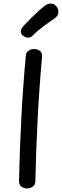

<svg xmlns="http://www.w3.org/2000/svg" viewBox="-20 -1044 349 1081"><path d="M125 -727Q126 -748 140 -758Q154 -768 171 -768Q190 -768 204 -758Q218 -748 217 -726Q201 -551 192 -375.5Q183 -200 179 -24Q179 -3 164.5 7Q150 17 133 17Q115 17 101 7Q87 -3 87 -25Q91 -200 100 -376Q109 -552 125 -727ZM139 -832Q125 -832 111 -842Q97 -852 97 -866Q97 -876 103 -885Q109 -894 116 -902Q134 -921 155.5 -942.5Q177 -964 198 -983Q219 -1002 233 -1012Q242 -1019 250.5 -1021.5Q259 -1024 266 -1024Q278 -1024 288 -1017Q298 -1010 303.5 -1000Q309 -990 309 -978Q309 -955 288 -941Q267 -927 229.5 -899.5Q192 -872 163 -843Q152 -832 139 -832Z"/></svg>

Font: Playpen Sans Arabic
Style: Regular
Weight: 400
Designer: Azza Alameddine, Laura Meseguer, Veronika Burian, José Scaglione
Foundry: TypeTogether
Version: Version 2.000